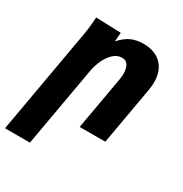

<svg xmlns="http://www.w3.org/2000/svg" viewBox="-207 -693 984 1035"><g transform="rotate(30 285.0 -176.0)"><path d="M96.5 -555.5 252.5 -550 248.5 -494.5Q281 -531 314.2 -545.8Q347.5 -560.5 390 -560.5Q437 -560.5 471.2 -542.5Q505.5 -524.5 523.8 -490.2Q542 -456 542 -409Q542 -386 537.5 -360.5L474 0H314.5L372.5 -329Q376 -347.5 376 -365Q376 -396 364.8 -416.8Q353.5 -437.5 327 -437.5Q297.5 -437.5 273.5 -415.2Q249.5 -393 234 -358.8Q218.5 -324.5 212 -288L124.5 207.5H-30.5L84 -442.5Q93.5 -496 96.5 -555.5Z"/></g></svg>

Font: JuliaMono Black
Style: Italic
Weight: 900
Italic angle: -9°
Monospace: yes
Designer: cormullion
Foundry: corm
Version: Version 0.057; ttfautohint (v1.8.4)